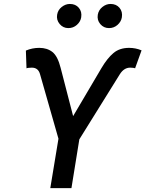

<svg xmlns="http://www.w3.org/2000/svg" viewBox="-20 -966 747 986"><path d="M238.3 0 280.2 -253.6 185.4 -585.6Q176.1 -618.6 143.5 -618.6Q136.7 -618.6 127.8 -617.7Q119 -616.8 116.1 -615.1L112.9 -706.3Q145.6 -720.2 181.8 -720.2Q222.3 -720.2 249.3 -698.9Q276.3 -677.6 291.5 -617.2L355.5 -369.7L500.7 -615.8Q530.9 -666.9 562.5 -693.5Q594.1 -720.2 643.1 -720.2Q676.5 -720.2 707 -707.4L673.7 -615.1Q670.8 -616.8 663.4 -617.7Q655.9 -618.6 648.4 -618.6Q617.2 -618.6 595.9 -585.6L387.4 -250.4L346.9 0ZM539.8 -821.7Q512.8 -821.7 495.2 -842.2Q477.6 -862.6 482.2 -890.6Q486.5 -914.8 505.9 -930.2Q525.2 -945.7 547.6 -945.7Q577.1 -945.7 593.8 -925.8Q610.4 -905.9 605.8 -877.1Q602.3 -854.8 583.6 -838.2Q565 -821.7 539.8 -821.7ZM331 -821.7Q304 -821.7 286.4 -842.7Q268.8 -863.6 273.4 -890.6Q277.3 -914.8 296.9 -930.2Q316.4 -945.7 338.8 -945.7Q368.3 -945.7 384.9 -925.8Q401.6 -905.9 397 -877.1Q393.5 -854.8 374.8 -838.2Q356.2 -821.7 331 -821.7Z"/></svg>

Font: Inter UI Medium
Style: Italic
Weight: 500
Italic angle: 9.39999°
Designer: Rasmus Andersson
Foundry: rsms
Version: 3.2;8d6f07862